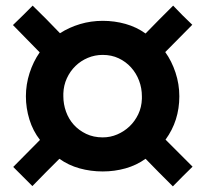

<svg xmlns="http://www.w3.org/2000/svg" viewBox="-20 -705 729 682"><path d="M95 -44 27 -112Q51 -136 74.5 -160Q98 -184 122 -208Q97 -240 84.5 -280.5Q72 -321 72 -363Q72 -405 85 -445.5Q98 -486 121 -519Q97 -543 73.5 -567.5Q50 -592 26 -616Q44 -633 61.5 -650.5Q79 -668 96 -685Q121 -661 145 -636.5Q169 -612 193 -587Q226 -608 264.5 -619.5Q303 -631 345 -631Q387 -631 426 -620Q465 -609 497 -586Q521 -611 545.5 -635.5Q570 -660 595 -685Q628 -650 663 -617Q639 -593 615 -568.5Q591 -544 567 -520Q590 -488 603.5 -447Q617 -406 617 -363Q617 -276 568 -209L664 -113Q646 -95 628.5 -78Q611 -61 594 -43Q569 -68 545 -92Q521 -116 497 -141Q465 -118 426 -107Q387 -96 345 -96Q302 -96 262.5 -107Q223 -118 191 -141Q167 -117 143 -93Q119 -69 95 -44ZM345 -217Q372 -217 396.5 -227.5Q421 -238 440 -256Q459 -274 471 -299Q483 -324 484 -354V-363Q484 -392 474 -418.5Q464 -445 445.5 -465.5Q427 -486 401.5 -498Q376 -510 345 -510Q317 -510 292 -499.5Q267 -489 248 -470.5Q229 -452 217.5 -427Q206 -402 205 -373V-363Q205 -335 214.5 -308.5Q224 -282 242 -262Q260 -242 286 -229.5Q312 -217 345 -217Z"/></svg>

Font: Rosa Sans
Style: Bold Italic
Weight: 700
Italic angle: -12°
Designer: Pentagram / MCKL
Foundry: Pentagram / MCKL
Version: Version 1.005;September 16, 2019;FontCreator 11.5.0.2425 64-